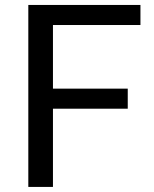

<svg xmlns="http://www.w3.org/2000/svg" viewBox="-20 -736 606 756"><path d="M188.5 -637.5V-387H483V-308H188.5V0H91.5V-716.5H533V-637.5Z"/></svg>

Font: Lato 2
Style: Regular
Weight: 400
Designer: Lukasz Dziedzic with Adam Twardoch and Botio Nikoltchev
Foundry: tyPoland Lukasz Dziedzic
Version: Version 2.015; 2015-08-06; http://www.latofonts.com/